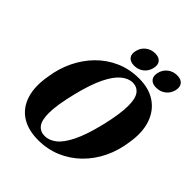

<svg xmlns="http://www.w3.org/2000/svg" viewBox="-243 -1044 1203 1203"><g transform="rotate(45 359.0 -442.0)"><path d="M472.5 -711Q560 -711 619 -671Q678 -631 702.8 -558.5Q727.5 -486 711.5 -388.5Q700 -301.5 664.5 -228.8Q629 -156 574 -102.5Q519 -49 448.8 -19.5Q378.5 10 297.5 10Q206.5 10 147 -29.2Q87.5 -68.5 64.8 -142Q42 -215.5 60.5 -317.5Q72 -397.5 106.2 -468.8Q140.5 -540 194 -594.5Q247.5 -649 318 -680Q388.5 -711 472.5 -711ZM308.5 -37Q346.5 -37 383.2 -65.2Q420 -93.5 454 -162Q488 -230.5 517 -351Q531.5 -412.5 538.2 -459.2Q545 -506 545 -540Q545.5 -605.5 523.5 -635Q501.5 -664.5 462 -664.5Q424.5 -664.5 387.5 -634.2Q350.5 -604 317 -535.8Q283.5 -467.5 255.5 -354Q239.5 -289 232 -240.8Q224.5 -192.5 224.5 -158Q224.5 -93.5 246.5 -65.2Q268.5 -37 308.5 -37ZM393 -745Q357.5 -745 342 -765Q326.5 -785 335.5 -819Q344 -853 370.5 -873.2Q397 -893.5 432 -893.5Q467 -893.5 482.5 -873.2Q498 -853 489 -819Q480.5 -785.5 454.2 -765.2Q428 -745 393 -745ZM587.5 -745Q552.5 -745 536.8 -765Q521 -785 530 -819Q538.5 -853 565 -873.2Q591.5 -893.5 626.5 -893.5Q662.5 -893.5 678 -873.2Q693.5 -853 685 -819Q676 -785.5 649.8 -765.2Q623.5 -745 587.5 -745Z"/></g></svg>

Font: Fraunces 144pt S050
Style: Bold Italic
Weight: 700
Italic angle: -16°
Version: Version 1.000; ttfautohint (v1.8.3)